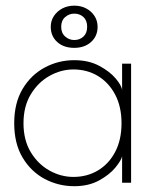

<svg xmlns="http://www.w3.org/2000/svg" viewBox="-20 -630 544 662"><path d="M401 0V-91Q398 -77 377.8 -52.2Q357.5 -27.5 321.5 -7.8Q285.5 12 236 12Q181.5 12 134.2 -13Q87 -38 58 -86.5Q29 -135 29 -205Q29 -275 58 -323.5Q87 -372 134.2 -397.2Q181.5 -422.5 236 -422.5Q285.5 -422.5 321.8 -403.2Q358 -384 378.8 -359.5Q399.5 -335 401 -319V-410.5H432V0ZM61 -205Q61 -147 86 -105.5Q111 -64 150.5 -42Q190 -20 233 -20Q280.5 -20 318 -42.5Q355.5 -65 377.2 -106.5Q399 -148 399 -205Q399 -262 377.2 -303.5Q355.5 -345 318 -367.8Q280.5 -390.5 233 -390.5Q190 -390.5 150.5 -368.2Q111 -346 86 -304.5Q61 -263 61 -205ZM236 -465Q199.5 -465 177.2 -485.2Q155 -505.5 155 -537.5Q155 -558.5 166 -575Q177 -591.5 195.2 -601Q213.5 -610.5 236 -610.5Q259 -610.5 277 -601Q295 -591.5 305.8 -575Q316.5 -558.5 316.5 -537.5Q316.5 -505.5 294 -485.2Q271.5 -465 236 -465ZM236 -492Q255 -492 267.8 -504Q280.5 -516 280.5 -537.5Q280.5 -559.5 267.8 -571.2Q255 -583 236 -583Q218.5 -583 204.8 -571.2Q191 -559.5 191 -537.5Q191 -516 204.8 -504Q218.5 -492 236 -492Z"/></svg>

Font: League Spartan Thin Thin
Style: Regular
Weight: 250
Version: Version 2.002